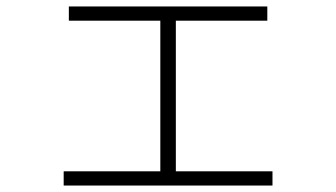

<svg xmlns="http://www.w3.org/2000/svg" viewBox="-20 -577 1040 594"><path d="M177 -3V-47H476V-513H193V-557H807V-513H524V-47H823V-3Z"/></svg>

Font: M PLUS 1 Light
Style: Regular
Weight: 300
Designer: Coji Morishita
Foundry: UNDERFOREST DESIGN
Version: Version 1.001